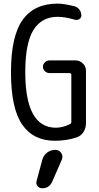

<svg xmlns="http://www.w3.org/2000/svg" viewBox="-20 -760 540 1050"><path d="M282.2 59.6H283.2Q302.7 59.6 314.5 76.2Q326.2 92.8 318.4 112.3L265.6 233.4Q249 270.5 210 269.5Q195.3 269.5 185.5 257.8Q175.8 246.1 179.7 231.4L210.9 115.2Q216.8 90.8 236.8 75.2Q256.8 59.6 282.2 59.6ZM280.3 9.8Q162.1 9.8 101.1 -79.1Q40 -168 40 -365.2Q40 -561.5 103.5 -650.9Q167 -740.2 294.9 -740.2Q330.1 -740.2 387.7 -725.6Q403.3 -721.7 414.1 -707.5Q424.8 -693.4 424.8 -675.8Q424.8 -662.1 413.6 -655.3Q402.3 -648.4 388.7 -652.3Q335.9 -668 294.9 -668Q208 -668 163.1 -596.2Q118.2 -524.4 118.2 -365.2Q118.2 -62.5 285.2 -61.5Q322.3 -61.5 362.3 -81.1Q370.1 -84 370.1 -93.8V-350.6Q370.1 -359.4 361.3 -360.4H250Q236.3 -360.4 225.6 -370.6Q214.8 -380.9 214.8 -395Q214.8 -409.2 225.6 -419.4Q236.3 -429.7 250 -429.7H392.6Q416 -429.7 433.1 -413.1Q450.2 -396.5 450.2 -373V-86.9Q450.2 -59.6 436.5 -38.1Q422.9 -16.6 399.4 -8.8Q343.8 9.8 280.3 9.8Z"/></svg>

Font: Rounded Mgen+ 2m regular
Style: Regular
Weight: 400
Designer: [Source Han Sans]
Ryoko NISHIZUKA  (kana & ideographs); Paul D. Hunt (Latin, Greek & Cyrillic); Wenlong ZHANG  (bopomofo
Version: Version 1.059.20150602